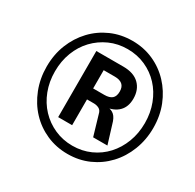

<svg xmlns="http://www.w3.org/2000/svg" viewBox="-159 -901 1100 1084"><g transform="rotate(30 391.0 -359.5)"><path d="M408 9Q334 9 270.5 -19Q207 -47 160 -97Q113 -147 86.5 -215Q60 -283 60 -360Q60 -439 86.5 -505.5Q113 -572 160 -622Q207 -672 270.5 -700Q334 -728 408 -728Q482 -728 545 -700Q608 -672 655 -622Q702 -572 728.5 -505.5Q755 -439 755 -360Q755 -283 728.5 -215Q702 -147 655 -97Q608 -47 545 -19Q482 9 408 9ZM408 -45Q471 -45 524.5 -69Q578 -93 617 -135.5Q656 -178 678 -235.5Q700 -293 700 -360Q700 -427 678 -484.5Q656 -542 617 -584Q578 -626 524.5 -650Q471 -674 408 -674Q345 -674 291.5 -650Q238 -626 198 -584Q158 -542 136 -484.5Q114 -427 114 -360Q114 -293 136 -235.5Q158 -178 198 -135.5Q238 -93 292 -69Q346 -45 408 -45ZM259 -145V-576H435Q503 -576 539 -541Q575 -506 575 -447Q575 -394 544.5 -363.5Q514 -333 458 -327L472 -334Q499 -332 516.5 -316Q534 -300 544 -262L580 -145H487L449 -274Q444 -297 428.5 -305Q413 -313 394 -313H336L350 -323V-145ZM349 -384H422Q455 -384 471.5 -398Q488 -412 488 -444Q488 -474 471 -488.5Q454 -503 422 -503H349Z"/></g></svg>

Font: Nunitoga
Style: Bold Italic
Weight: 700
Italic angle: -9°
Designer: Vernon Adams
Foundry: Vernon Adams
Version: Version 1.0